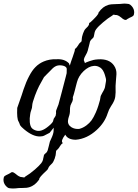

<svg xmlns="http://www.w3.org/2000/svg" viewBox="-86 -758 777 1083"><path d="M348.1 -294.4 342.3 -272.5Q338.4 -257.8 335.9 -247.1Q328.6 -218.8 324.7 -209.5Q325.2 -201.7 325.2 -197.8Q324.2 -187.5 316.4 -174.3Q310.1 -163.6 309.1 -149.9Q308.6 -142.6 308.6 -138.7Q309.6 -118.7 302.2 -99.1Q298.8 -88.9 297.9 -80.6Q293.9 -54.7 317.4 -40Q335.9 -28.8 360.4 -30.8Q382.3 -36.1 402.3 -51.3Q418.5 -63.5 430.2 -79.1Q441.9 -95.2 454.6 -124Q462.9 -143.1 468.8 -162.1Q474.1 -178.2 478 -193.8Q480.5 -204.6 480.5 -208.5Q480.5 -216.8 492.2 -236.3Q506.8 -259.8 507.3 -273.4Q507.8 -278.3 510.3 -291Q512.7 -302.7 512.2 -307.6Q512.2 -312.5 509.3 -322.3Q505.4 -337.4 501 -348.1Q495.1 -361.8 488.3 -369.1Q481.9 -376.5 471.2 -381.3Q458 -387.7 442.4 -386.2Q414.1 -383.8 385.7 -356.9Q356.9 -329.1 348.1 -294.4ZM285.2 -325.7 290 -345.2 290.5 -368.7Q290.5 -373.5 287.6 -377.4Q280.3 -386.7 260.3 -389.2Q239.3 -391.6 224.1 -382.3Q212.9 -376 192.9 -354Q182.1 -342.3 176.3 -337.4L162.1 -322.8Q143.6 -290.5 134.8 -273.4Q122.1 -248 111.3 -218.8Q95.7 -176.8 95.7 -162.6Q95.7 -156.7 94.2 -149.4L88.4 -130.9Q86.4 -126.5 84.5 -114.3Q80.1 -89.4 82 -69.3Q84.5 -44.4 94.2 -34.7Q104 -24.9 120.1 -21Q133.3 -17.6 148.9 -22.5Q166.5 -28.3 187.5 -45.9Q214.8 -67.9 214.8 -80.1Q214.8 -82.5 216.1 -85Q217.3 -87.4 217.3 -88.4L221.2 -94.7Q221.7 -95.2 222.7 -96.2L228 -105.5Q228 -105.5 228 -105.5Q228 -110.4 229.5 -114.7Q231 -119.1 230 -124Q228.5 -133.3 237.8 -153.3Q242.2 -162.1 243.7 -168Q245.1 -175.3 261.2 -233.9Q285.6 -324.2 285.2 -325.7ZM282.2 1.5Q255.9 36.1 266.6 46.9Q268.6 48.8 267.6 50.3Q267.1 50.8 266.6 50.8Q264.6 51.3 259.8 56.2Q254.9 61.5 252.4 66.4Q251 69.3 247.6 74.2Q244.1 79.6 242.2 81.1L230.5 92.8Q230.5 92.8 230 97.7Q229.5 102.5 228.5 111.3Q228.5 111.3 228 115.2Q227.5 120.1 227.1 120.6Q226.1 121.6 225.1 126.5Q223.6 135.3 220.2 141.6Q217.8 146 216.8 149.4Q215.8 153.3 212.9 157.2Q210 162.1 203.1 168.5Q199.2 171.9 195.8 175.8Q189 183.1 187 189Q186 191.9 184.6 194.3Q181.6 200.2 177.7 203.1Q174.3 205.6 157.2 222.7Q157.2 222.7 157.2 222.7Q145.5 234.4 144.5 236.3Q134.8 247.1 134.8 254.9Q122.1 272.5 108.9 282.7Q96.7 292 81.1 297.4Q64.9 302.7 43.5 302.2Q32.2 302.2 19.5 302.7Q5.9 303.7 0.5 304.7Q-4.9 305.7 -14.6 305.2Q-16.6 305.2 -22 304.7Q-33.2 304.2 -38.6 302.2Q-46.4 298.8 -54.7 288.6Q-66.9 273.4 -66.4 254.9Q-66.4 249 -64.9 244.1Q-63.5 238.3 -59.6 234.9Q-56.6 232.4 -50.3 229.5Q-45.9 227.5 -39.1 224.1Q-32.2 220.7 -28.3 218.3Q-26.4 216.8 -24.9 215.8Q-23.4 214.8 -23.4 214.8Q-20.5 212.9 -16.1 212.9Q-9.8 213.4 -0.5 220.7Q1 221.7 4.4 224.6Q13.7 232.4 20 235.8Q29.8 241.7 39.1 241.2Q54.7 245.1 54.7 239.3Q84 221.7 110.8 198.2Q135.3 176.8 147 162.1Q154.3 152.3 156.7 142.6Q156.7 141.6 157.2 138.7Q159.2 129.9 160.2 125.5Q161.6 115.7 164.1 113.3Q164.1 113.3 166 111.3Q168 109.4 168 109.4Q171.9 105.5 175.8 102.5Q175.8 102.5 175.8 102.5Q179.2 99.1 181.6 92.8Q182.6 90.8 183.1 89.8Q183.6 87.9 184.6 83.5Q186.5 74.2 189.5 64.9Q191.4 57.6 193.4 48.8Q194.3 43.9 195.3 41Q197.3 35.6 202.1 25.9Q215.3 -1.5 216.3 -18.6L216.8 -37.6L193.8 -8.8L161.6 7.8Q154.8 11.2 139.2 11.7Q99.1 12.7 49.8 -28.8Q32.2 -43.5 27.3 -51.8Q22 -67.4 18.6 -72.8Q8.3 -88.4 11.2 -149.4Q19 -169.4 36.1 -220.7Q43.9 -245.1 46.9 -253.9Q61.5 -296.9 78.1 -328.1Q95.2 -360.8 113.3 -378.9Q132.8 -399.4 160.2 -411.1Q193.8 -425.3 231.9 -423.8Q278.3 -426.8 303.2 -400.4L307.6 -387.7Q314.5 -411.1 324.2 -437Q338.4 -476.6 336.4 -480.5Q335.9 -481.4 336.9 -482.4Q337.9 -483.4 338.4 -483.4Q340.3 -483.4 345.2 -489.3Q349.6 -494.1 352.1 -498.5Q353.5 -501.5 360.4 -511.2Q361.8 -513.2 362.3 -513.7L374 -524.9Q374 -524.9 374.5 -529.8Q375 -534.7 375.5 -541Q376 -543.9 376.5 -547.9Q377 -552.2 377.4 -552.7Q377.9 -553.7 378.9 -557.6Q381.3 -567.4 385.3 -576.2Q386.2 -578.6 387.2 -580.6Q389.2 -585.4 390.6 -587.9Q393.6 -593.3 402.3 -601.6Q405.3 -604.5 408.7 -607.9Q416.5 -616.7 416.5 -624Q416.5 -629.4 418.9 -629.4Q421.4 -629.4 431.6 -639.6Q434.6 -642.6 439 -646.5Q447.3 -654.8 453.1 -661.1Q459.5 -667.5 460 -668.9Q469.7 -679.7 469.7 -687Q482.4 -705.1 495.6 -715.3Q507.8 -724.6 523.9 -730Q539.6 -734.9 568.8 -734.9Q582 -734.9 592.3 -735.8Q599.1 -736.3 602.1 -736.8Q609.4 -737.8 616.2 -737.8Q621.1 -737.8 629.9 -736.8Q637.7 -736.3 641.1 -735.4Q648.9 -732.9 657.7 -722.7Q671.4 -707 670.9 -687Q670.9 -681.2 669.4 -676.3Q668 -670.9 664.1 -667.5Q661.1 -665 654.8 -662.1Q650.4 -660.2 646 -658.2Q636.7 -653.3 632.8 -650.9Q630.9 -649.4 629.9 -648.9Q627.9 -647 627 -646.5Q625 -645.5 622.1 -645.5Q615.2 -645.5 606 -652.3Q603.5 -654.3 599.6 -657.7Q590.8 -664.6 585.4 -668Q574.7 -674.3 565.4 -673.3Q549.8 -677.2 549.8 -671.9Q520.5 -653.8 495.6 -632.3Q468.3 -609.4 456.1 -592.8Q450.2 -584.5 448.2 -576.7Q447.3 -573.7 446.8 -570.3Q445.3 -562.5 445.3 -562.5Q443.4 -551.3 441.4 -547.4Q440.4 -545.4 438 -543.5Q436.5 -542 435.1 -540.5Q432.6 -538.1 430.7 -536.1Q428.7 -534.7 428.2 -534.2Q426.8 -533.2 423.3 -526.9Q420.9 -522 421.1 -521.7Q421.4 -521.5 419.9 -515.6Q418 -506.3 415.5 -498Q413.1 -490.2 411.1 -481.4Q410.2 -476.6 409.2 -473.1Q405.3 -459.5 397.9 -447.8Q388.7 -433.6 386.7 -418.9L393.1 -402.3Q398.4 -406.2 418.9 -413.1Q434.1 -418 441.4 -419.9Q452.6 -422.4 467.8 -423.3Q530.3 -427.2 557.1 -388.2Q572.3 -366.2 570.8 -338.9Q570.8 -332 567.9 -302.7Q565.9 -281.2 565.9 -273.9Q565.9 -270 565.9 -263.7Q566.9 -231.4 564.9 -221.7Q564.5 -204.6 556.6 -187.5Q551.3 -175.3 540 -158.7Q527.8 -140.1 521 -118.2Q504.9 -66.9 460 -25.4Q405.3 24.9 341.3 30.3Q296.4 29.8 282.2 1.5Z"/></svg>

Font: IM FELL English
Style: Italic
Weight: 400
Italic angle: -18°
Designer: Igino Marini
Foundry: Igino Marini
Version: 3.00